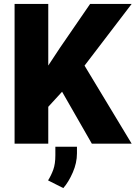

<svg xmlns="http://www.w3.org/2000/svg" viewBox="-20 -731 690 977"><path d="M447.3 0 295.9 -264.2 225.6 -187.5V0H54.2V-710.9H225.6V-397.5L285.2 -487.8L438.5 -710.9H649.9L410.2 -397L649.9 0ZM371.6 15.6V49.3Q371.6 98.1 350.3 146.7Q329.1 195.3 302.2 226.1L224.6 187Q240.7 161.1 251.2 132.1Q261.7 103 261.7 58.6V15.6Z"/></svg>

Font: Vazirmatn UI FD Black
Style: Regular
Weight: 900
Designer: Saber Rastikerdar
Foundry: Saber Rastikerdar
Version: Version 33.003